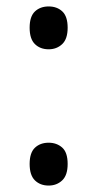

<svg xmlns="http://www.w3.org/2000/svg" viewBox="-20 -564 302 596"><path d="M131 -411Q105 -411 88.5 -427Q72 -443 72 -478Q72 -513 88.5 -528.5Q105 -544 131 -544Q157 -544 173.5 -528.5Q190 -513 190 -478Q190 -443 173 -427Q156 -411 131 -411ZM131 12Q105 12 88.5 -4Q72 -20 72 -55Q72 -90 88.5 -105.5Q105 -121 131 -121Q156 -121 173 -106Q190 -91 190 -55Q190 -20 173 -4Q156 12 131 12Z"/></svg>

Font: Noto Sans Tamil SemiCondensed
Style: Regular
Weight: 400
Width: 4
Designer: Jelle Bosma - Monotype Design Team
Foundry: Monotype Imaging Inc.
Version: Version 2.004